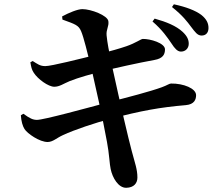

<svg xmlns="http://www.w3.org/2000/svg" viewBox="-20 -832 1040 907"><path d="M834.5 -588.3C856 -588 871.3 -603.8 871.6 -624.6C871.9 -643.9 864.5 -660.9 843.2 -681.1C812.4 -709.9 765.8 -728.6 710.5 -744.1L700.4 -730.5C746.9 -690.5 771.3 -654.2 790.1 -626.7C805.4 -602.9 818.1 -588.6 834.5 -588.3ZM576.4 55.1C613.4 54.4 629.1 32.6 629.1 6.6C629.1 -32.2 617.7 -60.5 602.2 -119.2C585.2 -183.6 553.4 -318.3 508 -525.6C494.5 -590.9 487.1 -629.4 483.5 -665.2C481 -693.6 495.5 -707.1 491.9 -732.1C488.2 -759.1 410.1 -788.9 369.1 -788.9C346.6 -788.9 305.3 -771.7 273.5 -754.5L275 -739.5C335.8 -717.6 351.2 -712.8 363 -684.9C375.5 -656.3 393.2 -582.1 413.3 -502.1C429.8 -430.5 465.2 -273.4 485.3 -161.9C496.1 -106.4 497.8 -53 502.8 -33.4C511.4 8.5 539.5 55.9 576.4 55.1ZM205.7 -161.2C230.8 -162 245.6 -179.2 278.1 -194.1C331.3 -218.9 429.2 -251.6 502 -270.8C648 -309.1 733.9 -324.7 857.9 -335.4C898.3 -338.9 906.3 -362.5 906.3 -382.4C906.3 -414.3 846.7 -438.2 788 -437.4C779 -437.1 769.4 -428.8 744.8 -420C690.9 -400.1 584.9 -372.6 493.7 -349.3C384.2 -320 186.5 -265.7 154.5 -265.7C135.3 -265.7 120.3 -273 90.5 -294.6L78.5 -287.4C80.7 -258.2 86.4 -237.9 95.6 -222.6C109 -201.1 167.6 -160.5 205.7 -161.2ZM236.4 -422.2C261.2 -422.2 279 -436.3 308.9 -448.7C350.5 -465.4 411.9 -482.5 466.6 -496.1C518.5 -509.4 633.7 -535.1 709.8 -548.8C749.2 -555.7 759.4 -574.6 759.4 -598.8C759.4 -628.6 689.3 -648.9 654.3 -648.1C645.8 -647.8 621.3 -628.9 577.4 -613.7C544 -602.3 505.3 -591.3 443.8 -575.3C356.9 -553.7 222.7 -519.7 193.9 -519.7C169 -519.7 157.2 -529.7 134.4 -543.8L123.4 -537.7C127.4 -515.5 129 -504.5 139.4 -488.4C158.7 -458.1 208.5 -422.2 236.4 -422.2ZM931.8 -664.1C952.5 -663.8 964.6 -677.4 964.9 -698.9C965.2 -721.9 955.9 -741.6 931.2 -761.5C903.3 -782.5 858.1 -799.6 801.4 -811.7L792.5 -798.8C844.1 -757.8 864.8 -729 882.6 -705.4C901.7 -680.4 912.6 -664.3 931.8 -664.1Z"/></svg>

Font: Source Han Serif TW VF
Style: Regular
Weight: 250
Designer: Ryoko NISHIZUKA 西塚涼子 (kana & ideographs); Frank Grießhammer (Latin, Greek & Cyrillic); Wenlong ZHANG 张文龙 (bopomofo); San
Foundry: Adobe
Version: Version 2.002;hotconv 1.1.0;makeotfexe 2.6.0